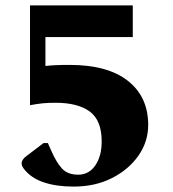

<svg xmlns="http://www.w3.org/2000/svg" viewBox="-20 -680 640 710"><path d="M252 10Q188 10 141 -6Q94 -22 68 -56Q60 -67 60 -76Q60 -90 78 -103L141 -151H157L169 -124Q188 -80 209 -57Q230 -34 269 -34Q309 -34 332.5 -68.5Q356 -103 356 -157Q356 -235 312 -267.5Q268 -300 185 -300Q158 -300 138 -298Q118 -296 91 -291V-660H471V-543H148V-436Q164 -438 185.5 -439Q207 -440 238 -440Q378 -440 453 -381Q528 -322 528 -218Q528 -156 492 -104.5Q456 -53 394 -21.5Q332 10 252 10Z"/></svg>

Font: Spectral ExtraBold
Style: Regular
Weight: 800
Designer: Jean-Baptiste Levee
Foundry: Production Type
Version: Version 2.001